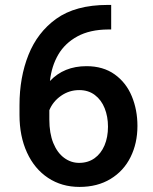

<svg xmlns="http://www.w3.org/2000/svg" viewBox="-20 -734 608 764"><path d="M296.4 9.8Q225.6 9.8 171.4 -26.1Q117.2 -62 87.4 -127Q57.6 -191.9 57.6 -276.9V-315.4Q57.6 -426.3 93.3 -515.6Q128.9 -605 203.1 -658.7Q280.3 -714.4 408.7 -714.4H422.4V-616.7H410.2Q337.4 -616.2 287.8 -589.1Q238.3 -562 211.7 -516.4Q185.1 -470.7 178.7 -411.6Q234.4 -470.7 324.2 -470.7Q390.6 -470.7 436.3 -438Q481.9 -405.3 504.4 -351.1Q526.9 -296.9 526.9 -232.9Q526.9 -164.1 499.5 -108.9Q472.2 -53.7 419.9 -22Q367.7 9.8 296.4 9.8ZM176.3 -258.8Q176.3 -203.6 192.1 -164.8Q208 -126 235.1 -106Q262.2 -85.9 294.9 -85.9Q330.1 -85.9 356 -104.2Q381.8 -122.6 395.8 -155.3Q409.7 -188 409.7 -230Q409.7 -270 396.5 -303.2Q383.3 -336.4 357.4 -356Q331.5 -375.5 295.4 -375.5Q255.4 -375.5 222.9 -352.8Q190.4 -330.1 176.3 -295.4Z"/></svg>

Font: Mardoto Medium
Style: Regular
Weight: 500
Designer: Christian Robertson, Vahan Hovhannisyan
Foundry: Google
Version: Version 1.000